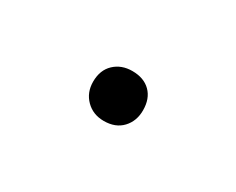

<svg xmlns="http://www.w3.org/2000/svg" viewBox="-30 -124 246 200"><g transform="rotate(30 93.0 -24.0)"><path d="M93 -54Q107 -54 115 -46Q123 -38 123 -24Q123 -11 115 -2.5Q107 6 93 6Q80 6 71.5 -2.5Q63 -11 63 -24Q63 -38 71.5 -46Q80 -54 93 -54Z"/></g></svg>

Font: Work Sans ExtraLight
Style: Regular
Weight: 200
Designer: Wei Huang
Foundry: Wei Huang
Version: Version 2.010; ttfautohint (v1.8.3)